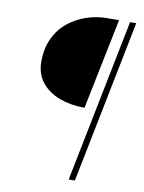

<svg xmlns="http://www.w3.org/2000/svg" viewBox="-84 -719 644 858"><g transform="rotate(10 238.0 -290.0)"><path d="M288 80 436 -660H464L316 80ZM300 -248Q239 -248 188 -267Q137 -286 106.5 -324Q76 -362 76 -418Q76 -478 97.5 -523.5Q119 -569 156 -599Q193 -629 239 -644.5Q285 -660 334 -660H386L302 -248Z"/></g></svg>

Font: Source Sans Variable
Style: Italic
Weight: 200
Italic angle: -11°
Designer: Paul D. Hunt
Foundry: Adobe Systems Incorporated
Version: Version 3.006;hotconv 1.0.111;makeotfexe 2.5.65597